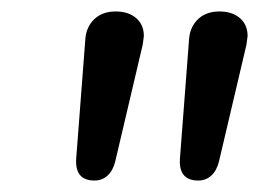

<svg xmlns="http://www.w3.org/2000/svg" viewBox="-20 -732 452 335"><path d="M113 -456 129 -665Q131 -686 145 -699Q159 -712 182 -712Q204 -712 217.5 -700.5Q231 -689 231 -669Q230 -662 229 -654L181 -450Q177 -434 167.5 -425.5Q158 -417 145 -417Q110 -417 113 -456ZM294 -456 310 -665Q312 -686 326 -699Q340 -712 363 -712Q385 -712 398.5 -700.5Q412 -689 412 -669Q411 -662 410 -654L362 -450Q358 -434 348.5 -425.5Q339 -417 326 -417Q291 -417 294 -456Z"/></svg>

Font: SN Pro
Style: Italic
Weight: 400
Italic angle: -9°
Designer: Tobias Whetton
Foundry: Supernotes
Version: Version 1.003